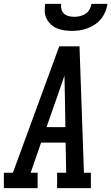

<svg xmlns="http://www.w3.org/2000/svg" viewBox="-44 -975 577 995"><path d="M-24 0V-80H23L263 -735H368L391 -80H427V0H252V-80H299L296 -236H169L115 -80H151V0ZM295 -316 292 -490Q291 -513 291 -536.5Q291 -560 290 -583Q282 -560 274 -536.5Q266 -513 258 -490L197 -316ZM329 -815Q309 -815 289 -818Q269 -821 251.5 -828Q234 -835 220 -848Q206 -861 197.5 -878Q189 -895 188 -915Q187 -935 190 -955H273Q271 -941 274.5 -927Q278 -913 288 -904Q298 -895 312 -891.5Q326 -888 341 -888Q356 -888 371 -891.5Q386 -895 399 -903.5Q412 -912 420 -926Q428 -940 430 -955H513Q510 -934 502 -914.5Q494 -895 480.5 -878Q467 -861 448.5 -848.5Q430 -836 410 -828.5Q390 -821 369.5 -818Q349 -815 329 -815Z"/></svg>

Font: Iosevka Slab Medium
Style: Italic
Weight: 500
Italic angle: -9°
Monospace: yes
Designer: Belleve Invis
Foundry: Belleve Invis
Version: Version 11.1.0; ttfautohint (v1.8.3)